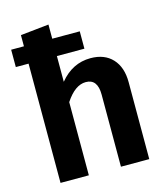

<svg xmlns="http://www.w3.org/2000/svg" viewBox="-112 -843 808 930"><g transform="rotate(-15 291.5 -378.0)"><path d="M372 -546Q442 -546 481.5 -503.5Q521 -461 521 -386V0H379V-362Q379 -440 320 -440Q266 -440 218 -367V0H76V-598H12V-685H76V-741L218 -756V-685H356V-598H218V-469Q281 -546 372 -546Z"/></g></svg>

Font: Fira Sans SemiBold
Style: Regular
Weight: 600
Designer: bBox Type GmbH & Carrois Corporate GbR & Edenspiekermann AG
Foundry: bBox Type GmbH & Carrois Corporate GbR & Edenspiekermann AG
Version: Version 4.301;PS 004.301;hotconv 1.0.88;makeotf.lib2.5.64775